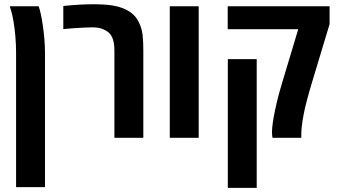

<svg xmlns="http://www.w3.org/2000/svg" viewBox="-20 -661 1619 921"><path d="M57.1 236.8V-408.2Q57.1 -448.2 53.7 -487.1Q50.3 -525.9 44.9 -557.4Q39.6 -588.9 34.2 -606.4Q32.2 -612.8 30.5 -618.7Q28.8 -624.5 26.9 -630.9H165.5Q168.5 -622.1 171.4 -611.6Q174.3 -601.1 176.8 -588.4Q181.2 -568.4 185.5 -538.1Q189.9 -507.8 192.9 -473.9Q195.8 -439.9 195.8 -408.2V236.8Z M528.8 0V-420.4Q528.8 -459 517.6 -482.9Q506.3 -506.8 481.4 -517.6Q470.7 -523.9 455.8 -526.9Q440.9 -529.8 423.8 -529.8Q406.7 -529.8 382.3 -528.6Q357.9 -527.3 332 -525.6Q306.2 -523.9 283.7 -521.5V-632.3Q325.7 -636.7 361.8 -638.7Q397.9 -640.6 427.2 -640.6Q482.9 -640.6 518.1 -635Q553.2 -629.4 579.6 -617.2Q604.5 -605.5 621.3 -589.1Q638.2 -572.8 648.9 -547.9Q661.1 -521.5 664.3 -490.5Q667.5 -459.5 667.5 -419.9V0Z M794.4 0V-630.9H933.1V0Z M1287.1 0Q1286.6 -4.4 1285.6 -10.7Q1284.7 -17.1 1284.7 -27.3Q1284.7 -45.9 1288.6 -72.5Q1292.5 -99.1 1298.8 -129.4Q1303.2 -150.4 1308.1 -171.4Q1313 -192.4 1318.8 -213.6Q1324.7 -234.9 1331.1 -256.3L1410.6 -521H1072.3V-630.9H1561V-545.4L1474.1 -257.3Q1468.3 -237.8 1462.4 -217.3Q1456.5 -196.8 1451.7 -177.7Q1446.8 -158.7 1442.9 -142.6Q1439.5 -127 1436.3 -110.6Q1433.1 -94.2 1430.7 -78.1Q1428.2 -62 1426.8 -47.4Q1425.3 -32.7 1425.3 -20V0ZM1072.8 240.2V-377.4H1211.4V240.2Z"/></svg>

Font: Open Sans SemiCondensed
Style: Bold
Weight: 700
Width: 4
Designer: Monotype Design Team
Foundry: Monotype Imaging Inc.
Version: Version 3.003